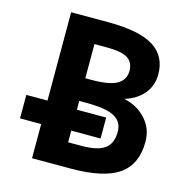

<svg xmlns="http://www.w3.org/2000/svg" viewBox="-108 -832 894 933"><g transform="rotate(15 339.0 -365.0)"><path d="M135.7 -288.1V-732.4H320.3Q479.5 -732.4 551.3 -687Q623 -641.6 623 -549.8Q623 -488.3 582 -444.3Q545.9 -407.2 493.2 -392.6Q558.6 -378.9 599.6 -335.9Q647.5 -288.1 647.5 -216.8Q647.5 -104.5 572.3 -51.3Q497.1 2 330.1 2H135.7V-169.9H29.3V-288.1ZM285.2 -440.4H315.4Q406.2 -440.4 444.8 -462.9Q483.4 -485.4 483.4 -530.3Q483.4 -573.2 452.6 -592.8Q421.9 -612.3 345.7 -612.3H285.2ZM285.2 -282.2H432.6V-176.8H285.2V-118.2H352.5Q433.6 -118.2 469.2 -144.5Q504.9 -170.9 504.9 -229.5Q504.9 -279.3 463.4 -302.7Q421.9 -326.2 321.3 -326.2H285.2Z"/></g></svg>

Font: Nasu
Style: Bold
Weight: 700
Designer: Ryoko NISHIZUKA (kana &amp; ideographs); Paul D. Hunt (Latin, Greek &amp; Cyrillic); Wenlong ZHANG (bopomofo); Sandoll C
Version: Version 2014.1215